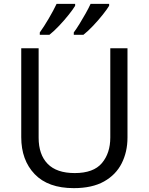

<svg xmlns="http://www.w3.org/2000/svg" viewBox="-20 -964 771 994"><path d="M640 -252Q640 -178 610 -118.5Q580 -59 518.5 -24.5Q457 10 362 10Q229 10 159.5 -62.5Q90 -135 90 -254V-714H180V-251Q180 -164 226.5 -116Q273 -68 367 -68Q464 -68 507.5 -119.5Q551 -171 551 -252V-714H640ZM545 -934Q535 -917 512 -888Q489 -859 462 -830.5Q435 -802 412 -784H362V-796Q376 -815 392 -841Q408 -867 423.5 -894.5Q439 -922 449 -944H545ZM369 -934Q359 -917 336 -888Q313 -859 286 -830.5Q259 -802 236 -784H186V-796Q207 -825 232 -867.5Q257 -910 273 -944H369Z"/></svg>

Font: Noto Sans Gunjala Gondi Semibold
Style: Regular
Weight: 600
Designer: Ek Type
Foundry: Ek Type
Version: Version 1.004; ttfautohint (v1.8.4.7-5d5b)